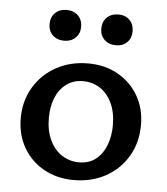

<svg xmlns="http://www.w3.org/2000/svg" viewBox="-48 -667 626 721"><g transform="rotate(5 264.5 -306.0)"><path d="M256 11Q193 11 143.5 -16.5Q94 -44 66 -92.5Q38 -141 38 -203Q38 -269 69 -320.5Q100 -372 153 -401Q206 -430 273 -430Q336 -430 385 -402.5Q434 -375 462 -327Q490 -279 490 -217Q490 -151 460 -99.5Q430 -48 377 -18.5Q324 11 256 11ZM270 -57Q309 -57 334.5 -78Q360 -99 372.5 -133Q385 -167 385 -206Q385 -255 368.5 -290Q352 -325 323.5 -343.5Q295 -362 259 -362Q222 -362 195.5 -341.5Q169 -321 156 -288Q143 -255 143 -214Q143 -165 160 -129.5Q177 -94 206 -75.5Q235 -57 270 -57ZM175 -507Q148 -507 131.5 -523Q115 -539 115 -564Q115 -591 131.5 -607Q148 -623 175 -623Q201 -623 217.5 -607Q234 -591 234 -564Q234 -539 217.5 -523Q201 -507 175 -507ZM370 -507Q343 -507 326.5 -523Q310 -539 310 -564Q310 -591 326.5 -607Q343 -623 370 -623Q396 -623 412 -607Q428 -591 428 -564Q428 -539 412 -523Q396 -507 370 -507Z"/></g></svg>

Font: Ysabeau Infant SemiBold
Style: Regular
Weight: 600
Designer: Christian Thalmann (Catharsis Fonts)
Version: Version 2.002; featfreeze: ss01,ss02,lnum